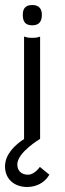

<svg xmlns="http://www.w3.org/2000/svg" viewBox="-43 -554 258 766"><path d="M86 -453C115 -453 124 -471 124 -495C124 -516 115 -534 86 -534C55 -534 48 -516 48 -495C48 -471 55 -453 86 -453ZM54 0C18 23 -23 61 -23 110C-23 162 16 192 65 192C106 192 132 172 145 156C151 147 154 143 154 143L116 112C116 112 95 143 69 143C41 143 26 126 26 102C26 54 117 0 117 0V-408C117 -408 115 -407 110 -406C105 -404 96 -403 85 -403C74 -403 66 -404 61 -406C56 -407 53 -408 53 -408V0Z"/></svg>

Font: OSH Darker Grotesque Medium
Style: Regular
Weight: 500
Designer: Gabriel Lam
Foundry: TypeRant
Version: Version 1.000;Glyphs 3.1.1 (3148)